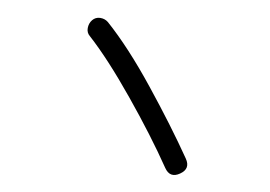

<svg xmlns="http://www.w3.org/2000/svg" viewBox="-20 -757 308 219"><path d="M85 -733.9Q88.9 -737.3 94.2 -736.6Q99.6 -735.8 103 -731.9Q126 -703.1 150.4 -658.4Q174.8 -613.8 191.9 -576.2Q197.3 -564.5 185.5 -559.1Q173.8 -553.7 168.5 -565.4Q151.9 -602.5 127.4 -646Q103 -689.5 82.5 -715.8Q79.1 -719.7 80.1 -725.1Q81.1 -730.5 85 -733.9Z"/></svg>

Font: Mikhak ExtraLight
Style: Regular
Weight: 200
Designer: Amin Abedi
Version: Version 3.3